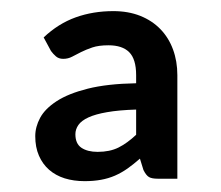

<svg xmlns="http://www.w3.org/2000/svg" viewBox="-20 -750 408 354"><path d="M160 -470Q182.5 -470 198.5 -478Q214.5 -486 231 -501.5V-548Q199 -547 177.5 -543.2Q156 -539.5 143 -533.5Q130 -527.5 124.5 -519.5Q119 -511.5 119 -502.5Q119 -485 130.2 -477.5Q141.5 -470 160 -470ZM271 -420.5Q260 -420.5 254.8 -423.5Q249.5 -426.5 244.5 -436.5L238 -457.5Q226 -447 215 -439.2Q204 -431.5 192 -426.2Q180 -421 166.2 -418.5Q152.5 -416 136 -416Q116 -416 99.2 -421.2Q82.5 -426.5 70.5 -437Q58.5 -447.5 51.8 -463Q45 -478.5 45 -499Q45 -516 54 -532.8Q63 -549.5 84.5 -563.5Q106 -577.5 141.8 -586.5Q177.5 -595.5 231 -596.5V-611.5Q231 -641 218.2 -653.8Q205.5 -666.5 180 -666.5Q162 -666.5 150.2 -662.5Q138.5 -658.5 129.5 -654Q120.5 -649.5 113 -645.5Q105.5 -641.5 96.5 -641.5Q88.5 -641.5 83.2 -646Q78 -650.5 74 -656L60.5 -681Q87.5 -706.5 119.5 -718Q151.5 -729.5 189 -729.5Q216.5 -729.5 238.5 -720.8Q260.5 -712 275.8 -696.2Q291 -680.5 299 -658.8Q307 -637 307 -611.5V-420.5Z"/></svg>

Font: Lato
Style: Regular
Weight: 600
Designer: Lukasz Dziedzic
Foundry: tyPoland Lukasz Dziedzic
Version: Version 2.006; 2014-01-15; ttfautohint (v1.4.1)